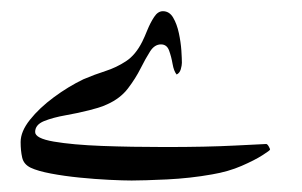

<svg xmlns="http://www.w3.org/2000/svg" viewBox="-20 -355 528 336"><path d="M452.6 -93.3Q452.6 -91.8 439.2 -83.3Q425.8 -74.7 402.8 -64.7Q379.9 -54.7 351.1 -49.8Q313 -43 272 -41Q231 -39.1 210.4 -39.1Q195.8 -39.1 171.1 -40.3Q146.5 -41.5 119.4 -44.2Q92.3 -46.9 69.1 -51.3Q45.9 -55.7 33.7 -61.5Q21.5 -67.4 18.8 -79.3Q16.1 -91.3 16.1 -106.4Q16.1 -125 32.5 -145.5Q48.8 -166 74.2 -184.8Q99.6 -203.6 126 -216.3Q145.5 -224.6 164.6 -230.7Q183.6 -236.8 200.4 -247.8Q217.3 -258.8 229 -282.2Q232.9 -290 238 -302.7Q243.2 -315.4 249.8 -325.4Q256.3 -335.4 265.1 -335.4Q276.4 -335.4 283 -324.2Q289.6 -313 293 -297.1Q296.4 -281.2 297.4 -266.6Q298.3 -252 298.3 -245.1Q298.3 -240.7 296.4 -233.9Q294.4 -227.1 289.1 -224.6Q284.2 -230.5 282 -243.2Q279.8 -255.9 275.9 -266.6Q272 -277.3 261.7 -277.3Q250.5 -277.3 242.7 -265.1Q234.9 -252.9 226.1 -235.4Q217.3 -217.8 203.9 -200.2Q190.4 -182.6 167.5 -172.4Q160.2 -168.9 151.4 -166.3Q142.6 -163.6 136.2 -162.1Q117.2 -157.2 95 -153.3Q72.8 -149.4 57.1 -143.1Q41.5 -136.7 41.5 -124Q41.5 -112.8 74.2 -107.2Q106.9 -101.6 158.7 -99.6Q210.4 -97.7 268.6 -97.7Q341.8 -97.7 391.6 -100.3Q441.4 -103 445.8 -103Q447.8 -103 450.2 -98.9Q452.6 -94.7 452.6 -93.3Z"/></svg>

Font: Scheherazade New SemiBold
Style: Regular
Weight: 600
Designer: SIL International
Foundry: SIL International
Version: Version 4.000